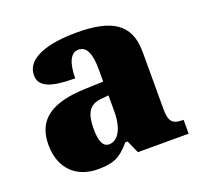

<svg xmlns="http://www.w3.org/2000/svg" viewBox="-103 -667 831 793"><g transform="rotate(-20 313.0 -270.5)"><path d="M199 10C270 10 298 -4 343 -56H353L378 0H601V-61H597C552 -61 538 -77 538 -131V-383C538 -507 461 -551 308 -551C185 -551 83 -521 83 -445C83 -394 133 -375 239 -375C239 -446 259 -482 291 -482C326 -482 343 -449 343 -375V-323L262 -320C114 -315 41 -265 41 -155C41 -43 112 10 199 10ZM278 -71C251 -71 239 -99 239 -152C239 -220 257 -255 313 -259L344 -262V-191C344 -118 318 -71 278 -71Z"/></g></svg>

Font: Noto Serif Malayalam Black
Style: Regular
Weight: 900
Designer: Indian type Foundry, Jelle Bosma, Monotype Design Team
Foundry: Monotype Imaging Inc.
Version: Version 2.104